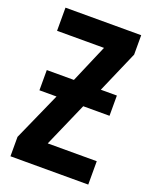

<svg xmlns="http://www.w3.org/2000/svg" viewBox="-135 -789 687 865"><g transform="rotate(20 208.5 -357.0)"><path d="M44 -324H126L23 -93V0H396V-112H161L254 -324H380V-421H303L390 -621V-714H27V-603H252L174 -421H44Z"/></g></svg>

Font: Noto Sans UI Condensed
Style: Bold
Weight: 700
Width: 3
Designer: Monotype Design Team
Foundry: Monotype Imaging Inc.
Version: 1.001